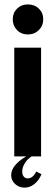

<svg xmlns="http://www.w3.org/2000/svg" viewBox="-20 -712 252 874"><path d="M106.9 -691.9Q137.2 -691.9 157 -672.6Q176.8 -653.3 176.8 -624Q176.8 -594.7 156.7 -575Q136.7 -555.2 106.9 -555.2Q77.1 -555.2 57.6 -575Q38.1 -594.7 38.1 -624Q38.1 -653.3 57.6 -672.6Q77.1 -691.9 106.9 -691.9ZM44.9 -495.1H167V0H124Q104.5 12.2 92.8 31.2Q81.1 50.3 81.1 68.8Q81.1 83 87.9 91.6Q94.7 100.1 106 100.1Q129.9 100.1 145 68.8L168.9 81.1Q156.7 109.9 136.2 126Q115.7 142.1 91.8 142.1Q66.4 142.1 48.6 125.5Q30.8 108.9 30.8 85.9Q30.8 40 99.1 0H44.9Z"/></svg>

Font: Moniqa Black Paragraph
Style: Regular
Weight: 900
Designer: Rajesh Rajput
Foundry: Rajesh Rajput
Version: Version 1.000